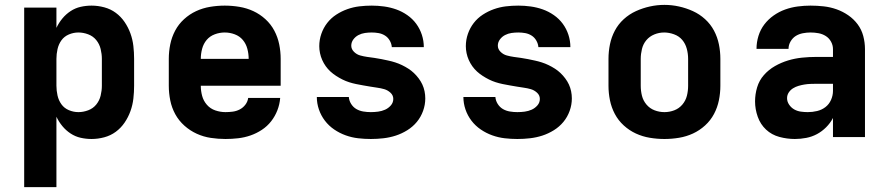

<svg xmlns="http://www.w3.org/2000/svg" viewBox="-20 -561 3640 786"><path d="M79 205V-530H211V-447Q221 -468 235.5 -485.5Q250 -503 269 -515.5Q288 -528 310 -533Q332 -538 355 -538Q381 -538 407 -531Q433 -524 454 -508.5Q475 -493 490 -471Q505 -449 514 -424Q523 -399 526 -372.5Q529 -346 529 -320V-210Q529 -184 526 -157.5Q523 -131 514 -106Q505 -81 490 -59Q475 -37 454 -21.5Q433 -6 407 1Q381 8 355 8Q332 8 310 3Q288 -2 269 -14.5Q250 -27 235.5 -44.5Q221 -62 211 -83V205ZM301 -102Q321 -102 341 -109.5Q361 -117 374 -133Q387 -149 392 -169.5Q397 -190 397 -210V-320Q397 -340 392 -360.5Q387 -381 374 -397Q361 -413 341 -420.5Q321 -428 301 -428Q281 -428 262 -420Q243 -412 231.5 -396Q220 -380 215.5 -360Q211 -340 211 -320V-210Q211 -190 215.5 -170Q220 -150 231.5 -134Q243 -118 262 -110Q281 -102 301 -102Z M903 8Q873 8 843 3.5Q813 -1 785.5 -13.5Q758 -26 735 -46.5Q712 -67 697.5 -93.5Q683 -120 677 -150Q671 -180 671 -210V-320Q671 -350 677 -379.5Q683 -409 697 -435.5Q711 -462 733.5 -482.5Q756 -503 783 -515.5Q810 -528 840 -533Q870 -538 900 -538Q930 -538 960 -533Q990 -528 1017 -515.5Q1044 -503 1066.5 -482.5Q1089 -462 1103 -435.5Q1117 -409 1123 -379.5Q1129 -350 1129 -320V-210H1074H802Q802 -189 807.5 -168.5Q813 -148 827 -132Q841 -116 861.5 -109Q882 -102 903 -102Q918 -102 933 -104Q948 -106 961.5 -113Q975 -120 984.5 -132.5Q994 -145 996 -160H1127Q1125 -134 1115.5 -109.5Q1106 -85 1090 -64.5Q1074 -44 1052 -29.5Q1030 -15 1005.5 -6.5Q981 2 955 5Q929 8 903 8ZM802 -320H998Q998 -341 992.5 -361.5Q987 -382 974 -397.5Q961 -413 941 -420.5Q921 -428 900 -428Q879 -428 859 -420.5Q839 -413 826 -397.5Q813 -382 807.5 -361.5Q802 -341 802 -320Z M1498 8Q1472 8 1446 5Q1420 2 1395 -7Q1370 -16 1348 -31Q1326 -46 1310 -67Q1294 -88 1285.5 -113Q1277 -138 1277 -164H1408Q1409 -149 1417.5 -135.5Q1426 -122 1439 -114.5Q1452 -107 1467.5 -104.5Q1483 -102 1498 -102Q1513 -102 1528 -104Q1543 -106 1556.5 -112Q1570 -118 1580 -129.5Q1590 -141 1590 -156Q1590 -171 1578.5 -181.5Q1567 -192 1553 -196Q1539 -200 1524.5 -202Q1510 -204 1495.5 -206.5Q1481 -209 1466.5 -211.5Q1452 -214 1437.5 -217Q1423 -220 1409 -224.5Q1395 -229 1382 -235.5Q1369 -242 1356.5 -250Q1344 -258 1333 -268Q1322 -278 1313.5 -290Q1305 -302 1299 -315.5Q1293 -329 1290 -343.5Q1287 -358 1287 -372Q1287 -398 1295.5 -422.5Q1304 -447 1319.5 -467Q1335 -487 1356.5 -501Q1378 -515 1402 -523.5Q1426 -532 1451 -535Q1476 -538 1502 -538Q1527 -538 1552.5 -534.5Q1578 -531 1602 -522.5Q1626 -514 1647.5 -499Q1669 -484 1684 -463.5Q1699 -443 1707 -418.5Q1715 -394 1715 -368H1584Q1583 -382 1575.5 -395Q1568 -408 1556 -415.5Q1544 -423 1530 -425.5Q1516 -428 1502 -428Q1488 -428 1474 -426Q1460 -424 1447.5 -417.5Q1435 -411 1426.5 -399.5Q1418 -388 1418 -374Q1418 -360 1429 -349Q1440 -338 1454.5 -334Q1469 -330 1483.5 -328Q1498 -326 1512.5 -324Q1527 -322 1541.5 -319Q1556 -316 1570 -313Q1584 -310 1598 -305.5Q1612 -301 1625.5 -294.5Q1639 -288 1651.5 -280Q1664 -272 1674.5 -262Q1685 -252 1694 -240Q1703 -228 1709 -215Q1715 -202 1718 -187.5Q1721 -173 1721 -158Q1721 -132 1712 -107Q1703 -82 1686.5 -62Q1670 -42 1647.5 -28Q1625 -14 1600.5 -6Q1576 2 1550 5Q1524 8 1498 8Z M2098 8Q2072 8 2046 5Q2020 2 1995 -7Q1970 -16 1948 -31Q1926 -46 1910 -67Q1894 -88 1885.5 -113Q1877 -138 1877 -164H2008Q2009 -149 2017.5 -135.5Q2026 -122 2039 -114.5Q2052 -107 2067.5 -104.5Q2083 -102 2098 -102Q2113 -102 2128 -104Q2143 -106 2156.5 -112Q2170 -118 2180 -129.5Q2190 -141 2190 -156Q2190 -171 2178.5 -181.5Q2167 -192 2153 -196Q2139 -200 2124.5 -202Q2110 -204 2095.5 -206.5Q2081 -209 2066.5 -211.5Q2052 -214 2037.5 -217Q2023 -220 2009 -224.5Q1995 -229 1982 -235.5Q1969 -242 1956.5 -250Q1944 -258 1933 -268Q1922 -278 1913.5 -290Q1905 -302 1899 -315.5Q1893 -329 1890 -343.5Q1887 -358 1887 -372Q1887 -398 1895.5 -422.5Q1904 -447 1919.5 -467Q1935 -487 1956.5 -501Q1978 -515 2002 -523.5Q2026 -532 2051 -535Q2076 -538 2102 -538Q2127 -538 2152.5 -534.5Q2178 -531 2202 -522.5Q2226 -514 2247.5 -499Q2269 -484 2284 -463.5Q2299 -443 2307 -418.5Q2315 -394 2315 -368H2184Q2183 -382 2175.5 -395Q2168 -408 2156 -415.5Q2144 -423 2130 -425.5Q2116 -428 2102 -428Q2088 -428 2074 -426Q2060 -424 2047.5 -417.5Q2035 -411 2026.5 -399.5Q2018 -388 2018 -374Q2018 -360 2029 -349Q2040 -338 2054.5 -334Q2069 -330 2083.5 -328Q2098 -326 2112.5 -324Q2127 -322 2141.5 -319Q2156 -316 2170 -313Q2184 -310 2198 -305.5Q2212 -301 2225.5 -294.5Q2239 -288 2251.5 -280Q2264 -272 2274.5 -262Q2285 -252 2294 -240Q2303 -228 2309 -215Q2315 -202 2318 -187.5Q2321 -173 2321 -158Q2321 -132 2312 -107Q2303 -82 2286.5 -62Q2270 -42 2247.5 -28Q2225 -14 2200.5 -6Q2176 2 2150 5Q2124 8 2098 8Z M2700 8Q2670 8 2640 3Q2610 -2 2583 -14.5Q2556 -27 2533.5 -47.5Q2511 -68 2497 -94.5Q2483 -121 2477 -150.5Q2471 -180 2471 -210V-320Q2471 -350 2477 -379.5Q2483 -409 2497 -435.5Q2511 -462 2533.5 -482.5Q2556 -503 2583.5 -515.5Q2611 -528 2640.5 -534.5Q2670 -541 2700 -541Q2730 -541 2759.5 -534.5Q2789 -528 2816.5 -515.5Q2844 -503 2866.5 -482.5Q2889 -462 2903 -435.5Q2917 -409 2923 -379.5Q2929 -350 2929 -320V-210Q2929 -180 2923 -150.5Q2917 -121 2903 -94.5Q2889 -68 2866.5 -47.5Q2844 -27 2817 -14.5Q2790 -2 2760 3Q2730 8 2700 8ZM2700 -102Q2721 -102 2740.5 -109.5Q2760 -117 2773.5 -133Q2787 -149 2792 -169Q2797 -189 2797 -210V-320Q2797 -341 2791.5 -361.5Q2786 -382 2773 -397.5Q2760 -413 2739.5 -420.5Q2719 -428 2699 -428Q2678 -428 2658.5 -420Q2639 -412 2626 -396.5Q2613 -381 2608 -360.5Q2603 -340 2603 -320V-210Q2603 -189 2608 -169Q2613 -149 2626.5 -133Q2640 -117 2659.5 -109.5Q2679 -102 2700 -102Z M3234 8Q3202 8 3170.5 -0.5Q3139 -9 3116 -30.5Q3093 -52 3082 -83Q3071 -114 3071 -146Q3071 -175 3079.5 -203.5Q3088 -232 3107.5 -254Q3127 -276 3152.5 -290.5Q3178 -305 3206 -313.5Q3234 -322 3263.5 -325Q3293 -328 3322 -328H3390V-360Q3390 -376 3382 -390.5Q3374 -405 3360.5 -413.5Q3347 -422 3331 -425Q3315 -428 3298 -428Q3283 -428 3267 -425Q3251 -422 3238 -414Q3225 -406 3216.5 -391.5Q3208 -377 3208 -361H3077Q3077 -361 3077 -361Q3077 -361 3077 -362Q3077 -388 3085 -414Q3093 -440 3109 -461Q3125 -482 3147 -497.5Q3169 -513 3194 -522Q3219 -531 3245.5 -534.5Q3272 -538 3298 -538Q3325 -538 3352 -535Q3379 -532 3404.5 -523Q3430 -514 3452.5 -498.5Q3475 -483 3491 -461.5Q3507 -440 3514 -413.5Q3521 -387 3521 -360V0H3390V-78Q3379 -57 3362 -40Q3345 -23 3324.5 -12Q3304 -1 3280.5 3.5Q3257 8 3234 8ZM3287 -102Q3306 -102 3325 -106.5Q3344 -111 3359 -122.5Q3374 -134 3382 -152Q3390 -170 3390 -189V-218H3322Q3310 -218 3297.5 -217.5Q3285 -217 3273 -215Q3261 -213 3249 -209.5Q3237 -206 3226.5 -199.5Q3216 -193 3209 -182.5Q3202 -172 3202 -159Q3202 -145 3210.5 -132.5Q3219 -120 3231.5 -113Q3244 -106 3258.5 -104Q3273 -102 3287 -102Z"/></svg>

Font: Iosevka Curly XBdEx
Style: Regular
Weight: 800
Width: 7
Monospace: yes
Designer: Belleve Invis
Foundry: Belleve Invis
Version: Version 11.1.0; ttfautohint (v1.8.3)